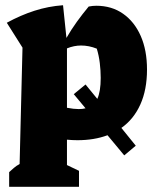

<svg xmlns="http://www.w3.org/2000/svg" viewBox="-20 -525 601 734"><path d="M15 189V133Q24 125 33 117Q42 109 55 102L66 -343L6 -438Q59 -467 112 -484Q165 -501 221 -505L234 -380Q253 -413 274 -442Q295 -471 319 -500Q334 -503 348 -503Q407 -503 450.5 -472.5Q494 -442 518 -387.5Q542 -333 542 -259Q542 -182 516.5 -125.5Q491 -69 444 -36L499 32L455 69L391 -8Q340 11 276 11Q257 11 236 9V106L282 128V189ZM307 -202 352 -147Q365 -175 365 -227Q365 -255 361.5 -284Q358 -313 350 -339Q320 -351 290 -351Q263 -351 236 -340V-113Q262 -108 281 -108Q296 -108 307 -111L262 -165Z"/></svg>

Font: Piazzolla ExtraBold
Style: Regular
Weight: 800
Designer: Juan Pablo del Peral
Foundry: Huerta Tipografica
Version: Version 1.330